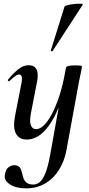

<svg xmlns="http://www.w3.org/2000/svg" viewBox="-20 -753 490 1054"><path d="M124 281Q67 281 33.5 258.5Q0 236 7 205Q12 176 27 165Q42 154 58 154Q78 154 87 164.5Q96 175 99.5 191Q103 207 108 223Q113 239 125.5 249.5Q138 260 164 260Q182 260 198.5 246.5Q215 233 229.5 197Q244 161 256 94L326 -297L342 -380Q344 -394 388 -394Q417 -394 423.5 -392.5Q430 -391 430 -388Q430 -385 425.5 -361.5Q421 -338 415 -312L345 70Q334 131 304 179Q274 227 228 254Q182 281 124 281ZM127 13Q85 13 67.5 -19.5Q50 -52 63 -119L98 -297Q103 -326 98.5 -335Q94 -344 85 -344Q75 -344 62 -334Q49 -324 33 -309Q29 -305 25 -309Q21 -313 25 -317Q57 -355 83 -375Q109 -395 138 -395Q168 -395 180.5 -372Q193 -349 182 -297L151 -138Q141 -90 149 -67Q157 -44 178 -44Q207 -44 237.5 -83.5Q268 -123 296 -198Q324 -273 342 -380L358 -373Q339 -255 304 -168Q269 -81 224 -34Q179 13 127 13ZM269 -473Q268 -470 262.5 -472Q257 -474 259 -476L334 -716Q335 -721 351.5 -725Q368 -729 388 -731Q408 -733 422.5 -732.5Q437 -732 434 -727Z"/></svg>

Font: Cormorant Infant Light
Style: Bold Italic
Weight: 700
Italic angle: -10°
Version: Version 4.001